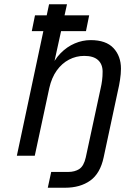

<svg xmlns="http://www.w3.org/2000/svg" viewBox="-20 -730 644 900"><path d="M129 -584 144 -658H398L383 -584ZM204 150 220 76H299Q331 76 352 62Q373 48 382 8L452 -317Q456 -334 458.5 -353Q461 -372 461 -394Q461 -429 439.5 -448.5Q418 -468 375 -468Q337 -468 303.5 -450.5Q270 -433 246 -399.5Q222 -366 211 -317L143 0H59L210 -710H294L225 -396L215 -404Q234 -450 264 -480.5Q294 -511 330.5 -526.5Q367 -542 405 -542Q477 -542 512 -504.5Q547 -467 547 -408Q547 -384 542.5 -355Q538 -326 533 -306L466 7Q450 83 403 116.5Q356 150 285 150Z"/></svg>

Font: Geist
Style: Italic
Weight: 400
Italic angle: -12°
Designer: Basement.studio, Andrés Briganti, Mateo Zaragoza
Foundry: Basement.studio, Vercel, Andrés Briganti, Guido Ferreyra, Mateo Zaragoza
Version: Version 1.500